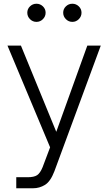

<svg xmlns="http://www.w3.org/2000/svg" viewBox="-20 -793 582 1027"><path d="M67 214V155H127Q162 155 178.5 144Q195 133 208 101L248 -5L20 -549H92L281 -88L447 -549H519L271 123Q250 178 220.5 196Q191 214 157 214ZM126 -725Q126 -745 140.5 -759Q155 -773 175 -773Q195 -773 209.5 -759Q224 -745 224 -725Q224 -705 209.5 -690.5Q195 -676 175 -676Q155 -676 140.5 -690.5Q126 -705 126 -725ZM318 -725Q318 -745 332.5 -759Q347 -773 367 -773Q387 -773 401.5 -759Q416 -745 416 -725Q416 -705 401.5 -690.5Q387 -676 367 -676Q347 -676 332.5 -690.5Q318 -705 318 -725Z"/></svg>

Font: Open Sauce One Light
Style: Regular
Weight: 300
Designer: Alfredo Marco Pradil
Foundry: Creative Sauce Fz LLC
Version: Version 1.477